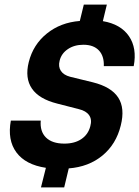

<svg xmlns="http://www.w3.org/2000/svg" viewBox="-20 -745 609 840"><path d="M159.2 75 180.8 -10.8Q91.7 -24.2 51.7 -78.3Q11.7 -132.5 27.5 -217.5H158.3Q154.2 -170 181.2 -143.3Q208.3 -116.7 261.7 -116.7Q306.7 -116.7 336.2 -136.7Q365.8 -156.7 375 -192.5Q383.3 -221.7 370 -240.8Q356.7 -260 325 -267.5L230.8 -291.7Q150.8 -311.7 119.6 -357.5Q88.3 -403.3 105.8 -473.3Q125 -550 185 -598.3Q245 -646.7 329.2 -653.3L346.7 -725H447.5L430 -652.5Q508.3 -639.2 544.2 -586.7Q580 -534.2 565 -455.8H434.2Q435.8 -500 412.5 -524.6Q389.2 -549.2 345 -549.2Q305 -549.2 276.7 -530Q248.3 -510.8 240.8 -479.2Q234.2 -453.3 246.3 -435Q258.3 -416.7 286.7 -409.2L385.8 -385Q466.7 -365 497.1 -318.3Q527.5 -271.7 508.3 -195.8Q488.3 -114.2 428.3 -64.6Q368.3 -15 280.8 -8.3L260.8 75Z"/></svg>

Font: Funnel Sans
Style: Bold Italic
Weight: 700
Italic angle: -14.036°
Designer: NORD ID, Kristian Moeller
Foundry: Dicotype
Version: Version 1.000